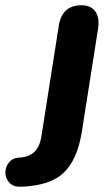

<svg xmlns="http://www.w3.org/2000/svg" viewBox="-133 -519 426 730"><path d="M-53 191Q-82 192 -97 176Q-112 160 -112.5 138.5Q-113 117 -99.5 99.5Q-86 82 -60 80Q-26 79 -4.5 60.5Q17 42 24 2L91 -424Q104 -499 177 -499Q212 -499 229 -476Q246 -453 240 -411L178 -17Q161 88 109.5 137.5Q58 187 -53 191Z"/></svg>

Font: Nunito ExtraBold
Style: Italic
Weight: 800
Italic angle: -9°
Designer: Vernon Adams
Foundry: Vernon Adams
Version: Version 3.601; ttfautohint (v1.8.2.53-6de2)